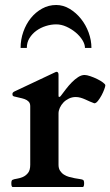

<svg xmlns="http://www.w3.org/2000/svg" viewBox="-20 -749 442 769"><path d="M198.7 -458.5Q200.7 -459.5 202.9 -460.4Q205.1 -461.4 206.1 -461.4Q214.4 -461.4 214.4 -449.7V-366.7Q214.4 -365.2 214.6 -363Q214.8 -360.8 217.3 -360.8Q219.7 -360.8 221.2 -362.5Q222.7 -364.3 224.1 -365.7Q232.9 -377.4 243.9 -391.8Q254.9 -406.2 267.3 -418.9Q279.8 -431.6 293 -440.2Q306.2 -448.7 318.8 -448.7Q327.6 -448.7 341.8 -443.8Q356 -439 369.4 -432.4Q382.8 -425.8 392.3 -418.7Q401.9 -411.6 401.9 -407.2Q401.9 -402.8 397.5 -390.9Q393.1 -378.9 386.5 -366.7Q379.9 -354.5 372.3 -345Q364.7 -335.4 358.4 -335.4H357.4Q348.6 -338.4 339.6 -342.5Q330.6 -346.7 321.3 -350.8Q312 -355 302.5 -357.7Q293 -360.4 283.2 -360.4Q268.6 -360.4 255.9 -354.2Q243.2 -348.1 234.1 -338.6Q225.1 -329.1 219.7 -317.4Q214.4 -305.7 214.4 -294.9V-88.9Q214.4 -74.7 220.5 -65.2Q226.6 -55.7 236.1 -49.6Q245.6 -43.5 257.1 -40.3Q268.6 -37.1 279.3 -35.2Q290 -33.2 298.8 -32Q307.6 -30.8 312 -28.8Q316.9 -26.9 316.9 -15.1Q316.9 -1 312 0H30.3Q25.4 -1 25.4 -15.1Q25.4 -26.9 30.3 -28.8Q36.6 -31.7 48.3 -33.4Q60.1 -35.2 71.8 -40.3Q83.5 -45.4 92.3 -56.4Q101.1 -67.4 101.1 -88.9V-323.7Q101.1 -335.4 94.7 -342Q88.4 -348.6 78.6 -352.1Q68.8 -355.5 57.6 -357.7Q46.4 -359.9 36.1 -362.8Q33.2 -363.8 31.5 -365.5Q29.8 -367.2 29.8 -372.6Q29.8 -375 31.2 -377.4Q32.7 -379.9 37.1 -382.3ZM205.1 -729Q233.4 -729 259 -713.6Q284.7 -698.2 304.2 -673.8Q323.7 -649.4 335 -618.7Q346.2 -587.9 346.2 -557.1H320.3Q320.3 -571.8 310.1 -588.4Q299.8 -605 283.2 -618.9Q266.6 -632.8 246.1 -642.1Q225.6 -651.4 205.1 -651.4Q184.6 -651.4 163.6 -644.8Q142.6 -638.2 125.7 -626Q108.9 -613.8 98.1 -596.4Q87.4 -579.1 87.4 -557.1H62.5Q62.5 -590.8 73.5 -621.8Q84.5 -652.8 103.5 -676.5Q122.6 -700.2 148.7 -714.6Q174.8 -729 205.1 -729Z"/></svg>

Font: Cardo
Style: Bold
Weight: 700
Designer: David J. Perry
Foundry: David J. Perry
Version: Version 1.0011